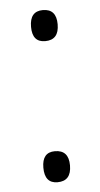

<svg xmlns="http://www.w3.org/2000/svg" viewBox="-45 -570 319 610"><g transform="rotate(-5 114.5 -264.5)"><path d="M73 -489Q73 -539 115 -539Q158 -539 158 -490Q158 -440 114 -440Q73 -440 73 -489ZM73 -40Q73 -89 114 -89Q158 -89 158 -40Q158 10 114 10Q73 10 73 -40Z"/></g></svg>

Font: Noto Sans Lao Looped SemiCondensed Light
Style: Regular
Weight: 300
Width: 4
Designer: Mark Frömberg, Ben Mitchell
Foundry: The Fontpad Ltd
Version: Version 1.002; ttfautohint (v1.8.4.7-5d5b)